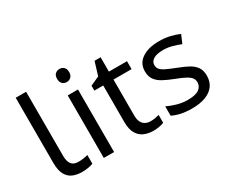

<svg xmlns="http://www.w3.org/2000/svg" viewBox="-117 -1076 1680 1425"><g transform="rotate(-30 723.0 -363.5)"><path d="M243 10Q199 10 164.5 -4.5Q130 -19 110 -55.5Q90 -92 90 -157V-714H179V-165Q179 -117 197.5 -93Q216 -69 256 -69Q278 -69 301.5 -72.5Q325 -76 338 -80V-6Q324 1 296.5 5.5Q269 10 243 10Z M521 -536V0H433V-536ZM478 -737Q498 -737 513.5 -723.5Q529 -710 529 -681Q529 -653 513.5 -639Q498 -625 478 -625Q456 -625 441 -639Q426 -653 426 -681Q426 -710 441 -723.5Q456 -737 478 -737Z M870 -62Q890 -62 911 -65.5Q932 -69 945 -73V-6Q931 1 905 5.5Q879 10 855 10Q813 10 777.5 -4.5Q742 -19 720 -55Q698 -91 698 -156V-468H622V-510L699 -545L734 -659H786V-536H941V-468H786V-158Q786 -109 809.5 -85.5Q833 -62 870 -62Z M1401 -148Q1401 -96 1375 -61Q1349 -26 1301 -8Q1253 10 1187 10Q1131 10 1090.5 1Q1050 -8 1019 -24V-104Q1051 -88 1096.5 -74.5Q1142 -61 1189 -61Q1256 -61 1286 -82.5Q1316 -104 1316 -140Q1316 -160 1305 -176Q1294 -192 1265.5 -208Q1237 -224 1184 -244Q1132 -264 1095 -284Q1058 -304 1038 -332Q1018 -360 1018 -404Q1018 -472 1073.5 -509Q1129 -546 1219 -546Q1268 -546 1310.5 -536.5Q1353 -527 1390 -510L1360 -440Q1326 -454 1289 -464Q1252 -474 1213 -474Q1159 -474 1130.5 -456.5Q1102 -439 1102 -409Q1102 -387 1115 -371.5Q1128 -356 1158.5 -341.5Q1189 -327 1240 -307Q1291 -288 1327 -268Q1363 -248 1382 -219.5Q1401 -191 1401 -148Z"/></g></svg>

Font: ltelugu85
Style: Book
Weight: 400
Designer: Jelle Bosma - Monotype Design Team
Foundry: Monotype Imaging Inc.
Version: Version 2.003